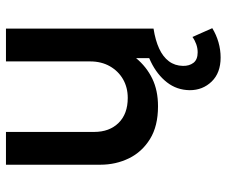

<svg xmlns="http://www.w3.org/2000/svg" viewBox="-78 -457 760 644"><g transform="rotate(-90 302.0 -135.0)"><path d="M431 225Q379.5 225 350.5 195Q321.5 165 321.5 121.5Q322 78 347.8 45Q373.5 12 416.8 -9Q460 -30 514 -37.5L528 0Q489 6 461.2 18.8Q433.5 31.5 418.5 51.5Q403.5 71.5 403 98.5Q402.5 119.5 413.2 133.8Q424 148 448.5 148Q462.5 148 475.8 143.2Q489 138.5 500 130.5L529.5 197Q507.5 210.5 482.2 217.8Q457 225 431 225ZM267.5 15Q201 15 157.8 -11.8Q114.5 -38.5 93 -82.5Q71.5 -126.5 71.5 -178.5V-495H181.5V-199Q181.5 -148 211.8 -117.2Q242 -86.5 295.5 -86.5Q330.5 -86.5 358 -102.2Q385.5 -118 401.8 -146.5Q418 -175 418 -212.5V-495H528V0H429V-58.5Q400 -23.5 360.2 -4.2Q320.5 15 267.5 15Z"/></g></svg>

Font: Geologica Roman
Style: Regular
Weight: 400
Designer: Sindre Bremnes, Frode Helland
Foundry: Monokrom Skriftforlag AS
Version: Version 1.010;gftools[0.9.28]